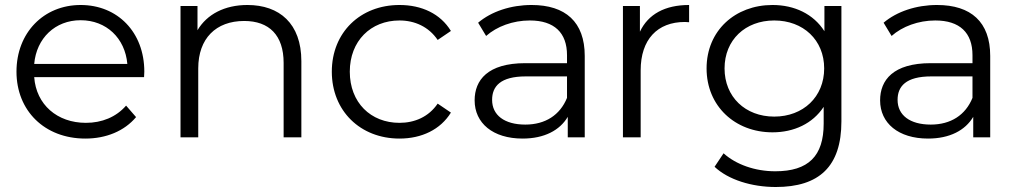

<svg xmlns="http://www.w3.org/2000/svg" viewBox="-20 -550 4080 769"><path d="M558 -263C558 -421 451 -530 303 -530C155 -530 46 -419 46 -263C46 -107 158 5 322 5C405 5 478 -25 525 -81L485 -127C445 -81 388 -58 324 -58C209 -58 125 -131 117 -241H557C557 -249 558 -257 558 -263ZM303 -469C406 -469 481 -397 490 -294H117C126 -397 201 -469 303 -469Z M971 -530C880 -530 809 -493 771 -429V-526H703V0H774V-276C774 -396 845 -466 958 -466C1058 -466 1116 -409 1116 -298V0H1187V-305C1187 -456 1099 -530 971 -530Z M1580 5C1669 5 1744 -31 1786 -99L1733 -135C1697 -82 1641 -58 1580 -58C1465 -58 1381 -139 1381 -263C1381 -386 1465 -468 1580 -468C1641 -468 1697 -443 1733 -390L1786 -426C1744 -495 1669 -530 1580 -530C1423 -530 1309 -420 1309 -263C1309 -106 1423 5 1580 5Z M2109 -530C2026 -530 1948 -504 1895 -459L1927 -406C1970 -444 2034 -468 2102 -468C2200 -468 2251 -419 2251 -329V-297H2084C1933 -297 1881 -229 1881 -148C1881 -57 1954 5 2073 5C2160 5 2222 -28 2254 -82V0H2322V-326C2322 -462 2245 -530 2109 -530ZM2084 -51C2000 -51 1951 -89 1951 -150C1951 -204 1984 -244 2086 -244H2251V-158C2223 -89 2164 -51 2084 -51Z M2543 -526H2475V0H2546V-268C2546 -392 2613 -462 2723 -462C2728 -462 2734 -461 2740 -461V-530C2643 -530 2576 -493 2543 -423Z M3282 -526V-425C3238 -494 3162 -530 3074 -530C2924 -530 2810 -427 2810 -276C2810 -125 2924 -20 3074 -20C3160 -20 3235 -55 3279 -122V-55C3279 75 3218 136 3085 136C3004 136 2928 109 2878 64L2842 118C2897 170 2991 199 3087 199C3261 199 3350 117 3350 -64V-526ZM3081 -83C2965 -83 2882 -162 2882 -276C2882 -390 2965 -468 3081 -468C3197 -468 3281 -390 3281 -276C3281 -162 3197 -83 3081 -83Z M3733 -530C3650 -530 3572 -504 3519 -459L3551 -406C3594 -444 3658 -468 3726 -468C3824 -468 3875 -419 3875 -329V-297H3708C3557 -297 3505 -229 3505 -148C3505 -57 3578 5 3697 5C3784 5 3846 -28 3878 -82V0H3946V-326C3946 -462 3869 -530 3733 -530ZM3708 -51C3624 -51 3575 -89 3575 -150C3575 -204 3608 -244 3710 -244H3875V-158C3847 -89 3788 -51 3708 -51Z"/></svg>

Font: Talent
Style: Regular
Weight: 400
Designer: Mike Powis
Version: Version 1.001;hotconv 1.0.109;makeotfexe 2.5.65596